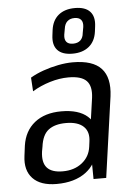

<svg xmlns="http://www.w3.org/2000/svg" viewBox="-56 -840 623 891"><g transform="rotate(-5 255.5 -395.0)"><path d="M342 -179 370 -376Q377 -430 353 -455Q329 -480 269 -480Q227 -480 182.5 -466.5Q138 -453 100 -430L96 -494Q123 -510 157 -522Q191 -534 227 -541Q263 -548 295 -548Q388 -548 427.5 -505Q467 -462 456 -376L403 0H344ZM172 8Q97 8 61 -30Q25 -68 34 -135L40 -182Q50 -250 97.5 -288Q145 -326 222 -326Q303 -326 344 -289.5Q385 -253 375 -185L368 -137Q359 -68 307 -30Q255 8 172 8ZM205 -48Q259 -48 295 -76.5Q331 -105 337 -151L340 -174Q347 -220 320.5 -245Q294 -270 239 -270Q187 -270 157.5 -247.5Q128 -225 121 -170L117 -148Q110 -97 132 -72.5Q154 -48 205 -48ZM298 -588Q250 -588 228 -612Q206 -636 212 -681L215 -705Q221 -750 250 -774Q279 -798 327 -798Q375 -798 397 -774Q419 -750 413 -705L410 -681Q404 -636 374.5 -612Q345 -588 298 -588ZM304 -634Q326 -634 338.5 -645.5Q351 -657 353 -679L358 -707Q361 -729 351.5 -740.5Q342 -752 321 -752Q300 -752 287.5 -740.5Q275 -729 272 -707L267 -679Q264 -657 273.5 -645.5Q283 -634 304 -634Z"/></g></svg>

Font: Pathway Extreme SemiCondensed
Style: Italic
Weight: 400
Width: 4
Italic angle: -8°
Version: Version 1.001;gftools[0.9.26]